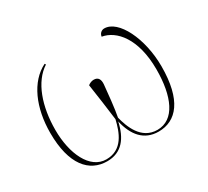

<svg xmlns="http://www.w3.org/2000/svg" viewBox="-115 -723 986 912"><g transform="rotate(-30 378.0 -267.0)"><path d="M238 10C318 10 359 -45 377 -128C396 -45 440 10 520 10C618 10 686 -68 686 -252C686 -406 617 -544 540 -544C525 -544 512 -533 510 -516C584 -504 658 -421 658 -252C658 -104 613 0 519 0C430 0 399 -89 385 -144C393 -183 403 -279 406 -315C408 -340 400 -358 375 -358C363 -358 352 -353 343 -346C354 -276 361 -219 371 -144C356 -80 328 0 239 0C149 0 98 -112 98 -242C98 -371 137 -484 215 -534L211 -540C120 -495 70 -379 70 -242C70 -68 140 10 238 10Z"/></g></svg>

Font: Noto Serif Display Thin
Style: Regular
Weight: 100
Designer: Monotype Design Team
Foundry: Monotype Imaging Inc.
Version: Version 2.009